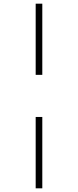

<svg xmlns="http://www.w3.org/2000/svg" viewBox="-20 -781 423 1044"><path d="M174 -761V-374H210V-761ZM174 -145V243H210V-145Z"/></svg>

Font: Noto Sans ExtraCondensed ExtraLight
Style: Regular
Weight: 200
Width: 2
Designer: Monotype Design Team
Foundry: Monotype Imaging Inc.
Version: Version 2.013